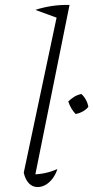

<svg xmlns="http://www.w3.org/2000/svg" viewBox="-20 -750 377 776"><path d="M216 -676 123 -710Q153 -720 188 -725.5Q223 -731 261 -730ZM118 -21 107 -45Q136 -45 162 -50.5Q188 -56 212 -67Q205 -45 192.5 -28.5Q180 -12 164.5 -3Q149 6 132 6Q111 6 96.5 -9.5Q82 -25 76 -52L217 -718L261 -730ZM286 -289Q277 -298 269 -311Q261 -324 256 -340Q266 -350 279.5 -358.5Q293 -367 309 -370Q320 -360 327.5 -346Q335 -332 337 -318Q328 -307 314.5 -299.5Q301 -292 286 -289Z"/></svg>

Font: Piazzolla Thin Thin
Style: Italic
Weight: 250
Italic angle: -11.3°
Version: Version 2.005